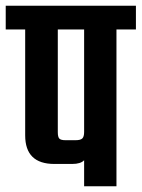

<svg xmlns="http://www.w3.org/2000/svg" viewBox="-40 -651 495 671"><path d="M435 -631V-548H367V0H254V-91Q242 -78 212 -78H150Q48 -78 48 -178V-548H-20V-631ZM254 -190V-548H162V-189Q162 -172 167.5 -166.5Q173 -161 189 -161H224Q241 -161 247.5 -167Q254 -173 254 -190Z"/></svg>

Font: Teko Medium
Style: Regular
Weight: 500
Designer: Manushi Parikh, Jonny Pinhorn
Foundry: Indian Type Foundry
Version: Version 1.106;PS 1.0;hotconv 1.0.78;makeotf.lib2.5.61930; tt